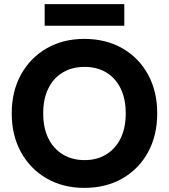

<svg xmlns="http://www.w3.org/2000/svg" viewBox="-20 -901 821 933"><path d="M390 12Q286 12 206.5 -34Q127 -80 82 -161.5Q37 -243 37 -350Q37 -457 82 -538.5Q127 -620 206.5 -666Q286 -712 390 -712Q495 -712 575 -666Q655 -620 699.5 -538.5Q744 -457 744 -350Q744 -243 699.5 -161.5Q655 -80 575 -34Q495 12 390 12ZM391 -123Q452 -123 497 -151Q542 -179 566.5 -229.5Q591 -280 591 -350Q591 -420 566.5 -470.5Q542 -521 497 -548.5Q452 -576 391 -576Q330 -576 284.5 -548.5Q239 -521 214.5 -470.5Q190 -420 190 -350Q190 -280 214.5 -229.5Q239 -179 284.5 -151Q330 -123 391 -123ZM197 -776V-881H584V-776Z"/></svg>

Font: DM Sans 36pt Black
Style: Regular
Weight: 900
Designer: Colophon Foundry, Jonny Pinhorn
Foundry: Colophon Foundry
Version: Version 4.004;gftools[0.9.30]